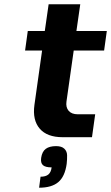

<svg xmlns="http://www.w3.org/2000/svg" viewBox="-20 -646 523 904"><path d="M293 -168Q289.1 -140.6 303.2 -124.3Q317.4 -107.9 346.2 -107.9H428.2L413.1 0H274.9Q201.7 0 167 -40.3Q132.3 -80.6 142.1 -151.9L178.2 -408.2H98.1L110.8 -500H190.9L209 -626H357.9L339.8 -500H482.9L470.2 -408.2H327.1ZM244.1 42Q270 42 282.7 54Q295.4 65.9 295.9 84.7Q296.4 103.5 293.9 126Q285.6 185.1 254.6 211.4Q223.6 237.8 164.1 237.8L170.9 186Q195.3 186 207.8 175.5Q220.2 165 223.1 142.1Q193.8 142.1 182.1 131.6Q170.4 121.1 173.8 97.2Q178.2 67.4 195.6 54.7Q212.9 42 244.1 42Z"/></svg>

Font: Fivo Sans Modern
Style: Italic
Weight: 700
Designer: Alexander Slobzheninov
Foundry: Alexander Slobzheninov
Version: 1.0